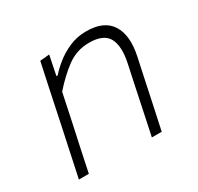

<svg xmlns="http://www.w3.org/2000/svg" viewBox="-115 -641 801 777"><g transform="rotate(-30 285.0 -252.5)"><path d="M46 0Q58 -56 69 -108Q80 -160 93 -220.5L103.5 -270.5Q113 -316 125.2 -373.8Q137.5 -431.5 151 -494.5L195 -498.5L176.5 -408H182.5Q199 -427.5 227 -450.2Q255 -473 291.5 -489Q328 -505 371 -505Q454 -505 486.5 -453.8Q519 -402.5 499.5 -311.5Q495 -290.5 490.5 -269.8Q486 -249 480 -220.5Q467.5 -160 456.2 -108Q445 -56 433 0H387Q399 -56.5 409.8 -108Q420.5 -159.5 433 -219L452 -308Q467.5 -381 446.8 -420Q426 -459 358 -459Q299.5 -459 253.5 -424.8Q207.5 -390.5 165 -341.5L139.5 -220Q126.5 -159.5 115.2 -107.8Q104 -56 92.5 0Z"/></g></svg>

Font: Commissioner ExtraLight
Style: Italic
Weight: 200
Italic angle: -12°
Designer: Kostas Bartsokas
Foundry: Kostas Bartsokas
Version: Version 1.000; ttfautohint (v1.8.3)